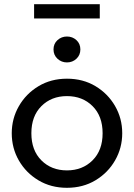

<svg xmlns="http://www.w3.org/2000/svg" viewBox="-20 -880 638 915"><path d="M299 15Q223 15 163.5 -20.5Q104 -56 70 -115Q36 -174 36 -245Q36 -315 70 -374.2Q104 -433.5 163.5 -469.2Q223 -505 299 -505Q375.5 -505 434.8 -469.5Q494 -434 528.2 -375Q562.5 -316 562.5 -245Q562.5 -175 528.5 -115.8Q494.5 -56.5 435 -20.8Q375.5 15 299 15ZM299 -68Q373 -68 421 -115.8Q469 -163.5 469 -245Q469 -326.5 421.2 -374.2Q373.5 -422 299 -422Q225 -422 177.2 -374.2Q129.5 -326.5 129.5 -245Q129.5 -163.5 177.2 -115.8Q225 -68 299 -68ZM299 -582.5Q273 -582.5 254 -600Q235 -617.5 235 -644.5Q235 -671.5 254 -688.8Q273 -706 299 -706Q325.5 -706 344.2 -688.8Q363 -671.5 363 -644.5Q363 -617.5 344.2 -600Q325.5 -582.5 299 -582.5ZM142.5 -792V-860H455.5V-792Z"/></svg>

Font: Geologica Light
Style: Regular
Weight: 300
Designer: Sindre Bremnes, Frode Helland
Foundry: Monokrom Skriftforlag AS
Version: Version 1.010; ttfautohint (v1.8.4.7-5d5b);gftools[0.9.28]